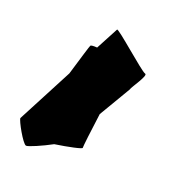

<svg xmlns="http://www.w3.org/2000/svg" viewBox="-114 -765 479 535"><g transform="rotate(30 125.5 -497.5)"><path d="M-2 -353C-2 -346 40 -294 50 -294C56 -294 91 -317 116 -337C155 -350 192 -365 190 -368C189 -371 186 -419 184 -473L222 -574C222 -582 248 -634 237 -634C226 -634 108 -708 108 -701L85 -630C74 -629 67 -627 66 -625C65 -623 60 -581 54 -529Z"/></g></svg>

Font: Ampere
Style: Cnd
Weight: 400
Version: Version 1